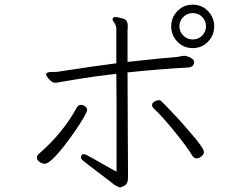

<svg xmlns="http://www.w3.org/2000/svg" viewBox="-20 -784 1040 822"><path d="M805 -578Q844 -578 870.5 -605.5Q897 -633 897 -671Q897 -709 870.5 -736.5Q844 -764 805 -764Q766 -764 739.5 -736.5Q713 -709 713 -671Q713 -633 739.5 -605.5Q766 -578 805 -578ZM862 -671.5Q862 -648 845.5 -631.5Q829 -615 805.5 -615Q782 -615 765 -631.5Q748 -648 748 -671.5Q748 -695 765 -711.5Q782 -728 805.5 -728Q829 -728 845.5 -711.5Q862 -695 862 -671.5ZM327 -110Q327 -104 331 -100Q335 -96 351.5 -83.5Q368 -71 390 -54Q412 -37 433.5 -21Q455 -5 468 6Q475 10 482 14Q489 18 494.5 18Q500 18 514 10Q528 2 528 -23V-58L527 -242L526 -474Q670 -489 786 -495Q811 -497 811 -519Q811 -529 794 -538Q781 -544 772 -545H769Q760 -545 751.5 -542.5Q743 -540 709.5 -537.5Q676 -535 625 -529.5Q574 -524 526 -519V-652L527 -672Q527 -699 508 -704Q496 -707 488 -709Q480 -711 474 -711Q462 -711 462 -701Q462 -697 467 -690Q478 -675 478 -662V-513Q411 -505 221 -476H201Q177 -476 177 -464Q177 -463 182.5 -454.5Q188 -446 197 -438Q206 -430 215.5 -430Q225 -430 231 -431.5Q237 -433 316.5 -446Q396 -459 478 -468Q479 -410 479 -346V-49Q469 -54 450.5 -64.5Q432 -75 411.5 -86.5Q391 -98 368.5 -111Q346 -124 339 -124Q327 -124 327 -110ZM853 -133Q853 -151 790 -222Q764 -253 737 -282Q710 -311 691 -330.5Q672 -350 669 -352.5Q666 -355 658.5 -355Q651 -355 641 -349Q631 -343 631 -334.5Q631 -326 640 -318Q679 -281 728 -220Q752 -191 772.5 -163Q793 -135 801.5 -120.5Q810 -106 821 -106Q832 -106 842.5 -114.5Q853 -123 853 -133ZM146 -125Q138 -118 138 -108.5Q138 -99 149 -91Q160 -83 172 -83Q184 -83 206 -104Q228 -125 253 -157Q278 -189 301 -222.5Q324 -256 338.5 -281Q353 -306 353 -313.5Q353 -321 345 -328Q337 -335 326 -335Q315 -335 309 -324Q250 -215 146 -125Z"/></svg>

Font: LXGW WenKai TC Light
Style: Regular
Weight: 300
Designer: LXGW / Fontworks Inc.
Foundry: LXGW / Fontworks Inc.
Version: Version 1.330